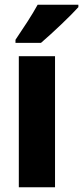

<svg xmlns="http://www.w3.org/2000/svg" viewBox="-20 -786 349 806"><path d="M309 -756V-766H138C114 -722 78 -668 45 -619V-606H152C201 -648 277 -720 309 -756ZM211 0V-550H59V0Z"/></svg>

Font: Noto Sans Lao Looped Condensed ExtraBold
Style: Regular
Weight: 800
Width: 3
Designer: Mark Frömberg, Ben Mitchell
Foundry: The Fontpad Ltd
Version: Version 1.002